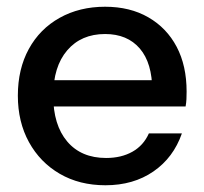

<svg xmlns="http://www.w3.org/2000/svg" viewBox="-20 -540 607 570"><path d="M293 10Q216 10 157.5 -24Q99 -58 66 -118Q33 -178 33 -256Q33 -335 65.5 -394.5Q98 -454 157 -487Q216 -520 292 -520Q366 -520 420.5 -488.5Q475 -457 504.5 -401Q534 -345 534 -268Q534 -256 533.5 -245.5Q533 -235 531 -224H103V-302H458L432 -271Q432 -353 395 -396Q358 -439 292 -439Q221 -439 179.5 -390.5Q138 -342 138 -256Q138 -169 179.5 -120Q221 -71 295 -71Q340 -71 373 -89.5Q406 -108 422 -144H520Q495 -72 435.5 -31Q376 10 293 10Z"/></svg>

Font: Instrument Sans Medium
Style: Regular
Weight: 500
Designer: Rodrigo Fuenzalida
Foundry: fragTYPE
Version: Version 1.000;gftools[0.9.28]